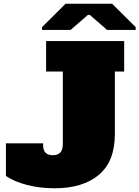

<svg xmlns="http://www.w3.org/2000/svg" viewBox="-20 -999 750 1033"><path d="M12 -52V-228H212V-218Q212 -164 264 -164Q291 -164 304.5 -178.5Q318 -193 318 -224V-614H228V-778H648V-614H598V-278Q598 -131 512 -58.5Q426 14 273 14Q196 14 127 -3.5Q58 -21 12 -52ZM206 -838V-853L333 -979H583L710 -853V-838H556L463 -919H453L360 -838Z"/></svg>

Font: Alfa Slab One
Style: Regular
Weight: 400
Designer: JM Sole
Foundry: JM Sole
Version: Version 2.000